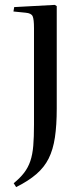

<svg xmlns="http://www.w3.org/2000/svg" viewBox="-20 -536 338 785"><path d="M46 229 36 213Q62 192 78.5 170.5Q95 149 104 122.5Q113 96 116 60Q119 24 119 -26V-421Q119 -457 113.5 -469.5Q108 -482 85 -484L35 -489L38 -507L204 -516L212 -511V-92Q212 -24 204.5 26Q197 76 179 112Q161 148 128.5 176Q96 204 46 229Z"/></svg>

Font: Literata 60pt
Style: Regular
Weight: 400
Designer: Latin by Veronika Burian and Jose Scaglione. Greek by Irene Vlachou. Cyrillic by Vera Evstafieva.
Foundry: TypeTogether
Version: Version 3.002